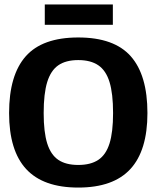

<svg xmlns="http://www.w3.org/2000/svg" viewBox="-20 -831 706 866"><path d="M182 -811H489V-719H182ZM21 -321Q21 -492 96 -577Q171 -662 333 -662Q495 -662 570 -577Q645 -492 645 -321Q645 -152 568 -68.5Q491 15 333 15Q175 15 98 -68.5Q21 -152 21 -321ZM490 -321Q490 -409 474 -461Q458 -513 423.5 -536.5Q389 -560 333 -560Q277 -560 243 -536.5Q209 -513 193 -461Q177 -409 177 -321Q177 -235 193 -184Q209 -133 243 -110Q277 -87 333 -87Q389 -87 423.5 -110Q458 -133 474 -184Q490 -235 490 -321Z"/></svg>

Font: Pridi SemiBold
Style: Regular
Weight: 600
Designer: Katatrad Team
Foundry: CadsonDemak
Version: Version 1.001